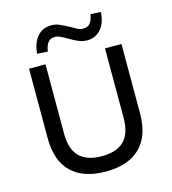

<svg xmlns="http://www.w3.org/2000/svg" viewBox="-132 -1034 1031 1150"><g transform="rotate(-15 383.0 -458.5)"><path d="M383 9Q243 9 169.5 -63Q96 -135 96 -275V-705H198V-276Q198 -177 245 -131.5Q292 -86 383 -86Q474 -86 520.5 -131.5Q567 -177 567 -276V-705H669V-275Q669 -135 595.5 -63Q522 9 383 9ZM231 -775 166 -779Q172 -848 205 -885Q238 -922 291 -922Q319 -922 345 -910Q371 -898 397 -884Q419 -871 437 -862Q455 -853 472 -853Q501 -853 515.5 -871Q530 -889 536 -926L600 -922Q595 -853 562 -816Q529 -779 476 -779Q448 -779 421.5 -791Q395 -803 370 -818Q348 -831 329.5 -840Q311 -849 294 -849Q266 -849 251.5 -830.5Q237 -812 231 -775Z"/></g></svg>

Font: Nunito Sans 7pt Medium
Style: Regular
Weight: 500
Designer: Vernon Adams
Foundry: Vernon Adams
Version: Version 3.101;gftools[0.9.27]